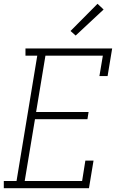

<svg xmlns="http://www.w3.org/2000/svg" viewBox="-27 -990 647 1010"><path d="M-7 0V-38H60L169 -697H107V-735H563L539 -590H496L514 -697H212L163 -401H439L433 -363H157L103 -38H405L422 -145H465L441 0ZM371 -803 344 -827 486 -970 518 -940Z"/></svg>

Font: Iosevka Slab XLtEx
Style: Italic
Weight: 200
Width: 7
Italic angle: -9°
Monospace: yes
Designer: Belleve Invis
Foundry: Belleve Invis
Version: Version 11.1.0; ttfautohint (v1.8.3)